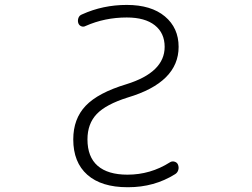

<svg xmlns="http://www.w3.org/2000/svg" viewBox="-20 -784 1040 792"><path d="M502.9 -711.9Q412.1 -711.9 333 -676.8Q324.2 -671.9 314.9 -675.8Q305.7 -679.7 302.7 -689.5Q299.8 -700.2 303.7 -710.4Q307.6 -720.7 318.4 -724.6Q404.3 -763.7 502.9 -763.7Q603.5 -763.7 660.2 -716.3Q716.8 -668.9 716.8 -590.8Q716.8 -444.3 506.8 -381.8Q417 -353.5 378.9 -313.5Q340.8 -273.4 340.8 -209Q340.8 -136.7 382.8 -100.1Q424.8 -63.5 505.9 -63.5Q600.6 -63.5 680.7 -114.3Q689.5 -120.1 699.7 -117.2Q710 -114.3 713.9 -105.5Q718.8 -93.8 715.3 -82.5Q711.9 -71.3 702.1 -65.4Q616.2 -11.7 508.8 -11.7Q507.8 -11.7 505.9 -11.7Q398.4 -11.7 340.3 -63Q282.2 -114.3 282.2 -209Q282.2 -293.9 333.5 -347.7Q384.8 -401.4 501 -436.5Q659.2 -485.4 659.2 -590.8Q659.2 -647.5 618.7 -679.7Q578.1 -711.9 502.9 -711.9Z"/></svg>

Font: Rounded Mgen+ 2m light
Style: Regular
Weight: 200
Designer: [Source Han Sans]
Ryoko NISHIZUKA  (kana & ideographs); Paul D. Hunt (Latin, Greek & Cyrillic); Wenlong ZHANG  (bopomofo
Version: Version 1.059.20150602